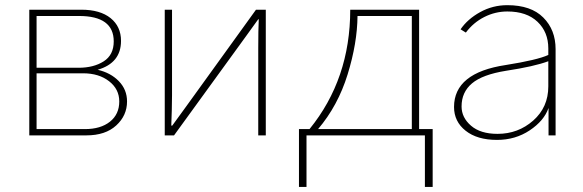

<svg xmlns="http://www.w3.org/2000/svg" viewBox="-20 -526 2264 746"><path d="M93.8 0V-488.3H295.9Q369.1 -488.3 409.7 -455.6Q450.2 -422.9 450.2 -367.2Q450.2 -281.2 359.4 -254.9Q410.2 -243.2 441.9 -210.4Q473.6 -177.7 473.6 -131.8Q473.6 -77.1 431.6 -38.6Q389.6 0 315.4 0ZM122.1 -24.4H309.6Q371.1 -24.4 407.2 -53.2Q443.4 -82 443.4 -131.8Q443.4 -179.7 403.8 -210.4Q364.3 -241.2 302.7 -241.2H122.1ZM122.1 -262.7H285.2Q343.8 -262.7 382.8 -287.6Q421.9 -312.5 421.9 -365.2Q421.9 -463.9 287.1 -463.9H122.1Z M620.1 0V-488.3H648.4V-156.2Q648.4 -134.8 647.5 -98.6Q646.5 -62.5 645.5 -38.1H649.4L706.1 -116.2L974.6 -488.3H1012.7V0H983.4V-338.9Q983.4 -410.2 985.4 -451.2H983.4L935.5 -384.8L656.2 0Z M1141.6 -24.4H1182.6Q1340.8 -218.8 1340.8 -488.3H1608.4V-24.4H1661.1V200.2H1630.9V0H1170.9V200.2H1141.6ZM1215.8 -24.4H1580.1V-463.9H1369.1Q1368.2 -358.4 1330.6 -236.8Q1293 -115.2 1215.8 -24.4Z M1773.4 -112.3Q1773.4 -69.3 1810.1 -37.6Q1846.7 -5.9 1913.1 -5.9Q1993.2 -5.9 2051.8 -57.6Q2110.4 -109.4 2110.4 -190.4V-288.1Q2055.7 -267.6 1946.3 -251Q1854.5 -236.3 1814 -202.1Q1773.4 -168 1773.4 -112.3ZM1744.1 -110.4Q1744.1 -243.2 1945.3 -273.4Q2068.4 -293 2110.4 -312.5V-337.9Q2110.4 -401.4 2068.4 -441.4Q2026.4 -481.4 1951.2 -481.4Q1904.3 -481.4 1861.8 -460Q1819.3 -438.5 1790 -399.4L1769.5 -412.1Q1796.9 -452.1 1845.7 -479Q1894.5 -505.9 1951.2 -505.9Q2043 -505.9 2090.8 -458Q2138.7 -410.2 2138.7 -335V0H2111.3V-106.4Q2093.8 -56.6 2038.1 -19.5Q1982.4 17.6 1911.1 17.6Q1834 17.6 1789.1 -18.1Q1744.1 -53.7 1744.1 -110.4Z"/></svg>

Font: Gothic A1 Thin
Style: Regular
Weight: 250
Designer: HanYang I&C Co.,Ltd.
Foundry: HanYang I&C Co.,Ltd.
Version: Version 2.50